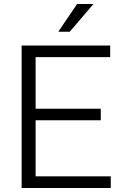

<svg xmlns="http://www.w3.org/2000/svg" viewBox="-20 -938 609 958"><path d="M532.7 0H139.6V-58.1H532.7ZM157.7 0H87.9V-710.9H157.7ZM482.9 -337.9H139.6V-395.5H482.9ZM529.8 -652.8H139.6V-710.9H529.8ZM364.7 -918H446.3L328.1 -779.8H271Z"/></svg>

Font: Heebo Light
Style: Regular
Weight: 300
Designer: Oded Ezer
Foundry: Ezer Type House
Version: Version 3.100